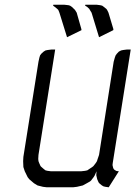

<svg xmlns="http://www.w3.org/2000/svg" viewBox="-20 -794 574 814"><path d="M78.1 -110.8 79.1 -128.9 143.1 -532.2 147 -549.8 149.9 -559.1 154.8 -565.9 165 -575.2 172.9 -580.1 182.1 -582 198.2 -584H213.9L143.1 -137.2L142.1 -120.1L143.1 -110.8L146 -103L151.9 -89.8L155.8 -85.9L166 -77.1L172.9 -71.8L181.2 -69.8L195.8 -67.9H324.2L340.8 -69.8L350.1 -71.8L357.9 -77.1L371.1 -85.9L376 -89.8L386.2 -103L391.1 -110.8L394 -120.1L399.9 -137.2L461.9 -532.2L466.8 -549.8L470.2 -559.1L475.1 -565.9L483.9 -575.2L493.2 -580.1L502 -582L518.1 -584H534.2L458 -103L457 -94.2L458 -89.8L460 -81.1L463.9 -75.2L472.2 -69.8L476.1 -68.8L483.9 -67.9L440.9 0L426.8 -2L418.9 -3.9L412.1 -7.8L400.9 -17.1L397.9 -21L392.1 -34.2L390.1 -43L388.2 -50.8L389.2 -67.9L381.8 -50.8L377 -43L366.2 -28.8L361.8 -24.9L348.1 -17.1L331.1 -7.8L306.2 -2L290 0H178.2L162.1 -2L139.2 -7.8L124 -17.1L104 -34.2L97.2 -43L85 -67.9L79.1 -85.9ZM205.1 -770 206.1 -773.9H252.9L270 -772L276.9 -770L284.2 -765.1L293.9 -755.9L297.9 -752L305.2 -740.2L325.2 -669.9V-666L264.2 -636.2L231.9 -740.2L227.1 -752L223.1 -755.9L211.9 -765.1ZM340.8 -770 341.8 -773.9H390.1L404.8 -772L413.1 -770L419.9 -765.1L431.2 -755.9L434.1 -752L439.9 -740.2L460.9 -669.9L460 -666L399.9 -636.2L368.2 -740.2L360.8 -752L358.9 -755.9L349.1 -765.1Z"/></svg>

Font: Petahja
Style: Italic
Weight: 400
Designer: T. Christopher White
Version: Version 1.1